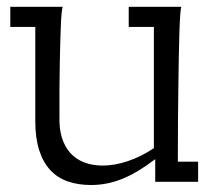

<svg xmlns="http://www.w3.org/2000/svg" viewBox="-20 -526 625 555"><path d="M504.4 -506.3Q502.4 -503.4 501 -482.9Q499.5 -462.4 498.5 -430.4Q497.6 -398.4 496.8 -358.6Q496.1 -318.8 495.6 -277.3Q494.1 -180.2 494.1 -58.6H552.7V-0.5H428.7V-65.9Q402.3 -45.9 378.7 -31.7Q355 -17.6 332.3 -8.5Q309.6 0.5 287.6 4.6Q265.6 8.8 243.2 8.8Q206.1 8.8 176.3 -1.5Q146.5 -11.7 125.5 -34.2Q104.5 -56.6 93.3 -91.8Q82 -127 82 -176.3V-448.2H9.8V-506.3H161.6Q159.7 -503.4 158.2 -488.5Q156.7 -473.6 155.8 -450.7Q154.8 -427.7 154.1 -399.4Q153.3 -371.1 152.8 -341.8Q151.4 -272.9 151.9 -187.5Q150.9 -154.3 158.9 -128.2Q167 -102.1 183.1 -84Q199.2 -65.9 223.1 -56.6Q247.1 -47.4 277.3 -47.4Q311 -47.4 349.1 -60.1Q387.2 -72.8 424.8 -97.7V-448.2H352.1V-506.3Z"/></svg>

Font: Twentytwelve Slab Light
Style: TwentytwelveSlab
Weight: 300
Designer: Domenico Catapano
Version: Version 1.00 2012